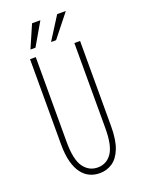

<svg xmlns="http://www.w3.org/2000/svg" viewBox="-164 -956 779 1042"><g transform="rotate(-20 225.0 -435.0)"><path d="M226 11Q195.5 11 169.2 -1Q143 -13 123.2 -39Q103.5 -65 92.2 -106.8Q81 -148.5 81 -208V-700H114V-210Q114 -107.5 145 -64.8Q176 -22 226 -22Q277 -22 307 -64.5Q337 -107 337 -208V-700H370V-208Q370 -128.5 351 -80.5Q332 -32.5 299.5 -10.8Q267 11 226 11ZM101 -748.5 158 -879.5H206L130 -748.5ZM220 -748.5 303 -879.5H353L249 -748.5Z"/></g></svg>

Font: League Mono Thin Condensed
Style: Regular
Weight: 100
Width: 1
Designer: Tyler Finck
Foundry: The League of Moveable Type / Tyler Finck
Version: Version 2.300;RELEASE